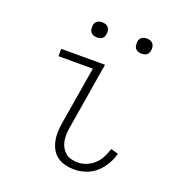

<svg xmlns="http://www.w3.org/2000/svg" viewBox="-130 -816 860 930"><g transform="rotate(20 300.0 -350.5)"><path d="M354 8Q331 8 308.5 2.5Q286 -3 268 -15.5Q250 -28 239 -47Q228 -66 223 -88Q218 -110 218.5 -133.5Q219 -157 223 -181L273 -482H96V-520H322L265 -174Q262 -157 261.5 -139.5Q261 -122 264 -105.5Q267 -89 275 -74.5Q283 -60 295 -49.5Q307 -39 324 -34.5Q341 -30 358 -30Q381 -30 403.5 -39Q426 -48 443.5 -64.5Q461 -81 472 -102.5Q483 -124 490 -147L528 -136Q521 -108 505 -80.5Q489 -53 466 -32.5Q443 -12 413 -2Q383 8 354 8ZM470 -631Q460 -631 451.5 -634Q443 -637 437.5 -644Q432 -651 431 -660.5Q430 -670 431 -680Q432 -686 435 -692Q438 -698 444 -702Q450 -706 456.5 -707.5Q463 -709 469 -709Q479 -709 487.5 -706Q496 -703 501.5 -696Q507 -689 508.5 -679.5Q510 -670 508 -660Q507 -654 504 -648Q501 -642 495.5 -638Q490 -634 483 -632.5Q476 -631 470 -631ZM240 -631Q230 -631 221.5 -634Q213 -637 207.5 -644Q202 -651 201 -660.5Q200 -670 201 -680Q202 -686 205 -692Q208 -698 214 -702Q220 -706 226.5 -707.5Q233 -709 239 -709Q249 -709 257.5 -706Q266 -703 271.5 -696Q277 -689 278.5 -679.5Q280 -670 278 -660Q277 -654 274 -648Q271 -642 265.5 -638Q260 -634 253 -632.5Q246 -631 240 -631Z"/></g></svg>

Font: Iosevka Extralight Extended
Style: Italic
Weight: 200
Width: 7
Italic angle: -9°
Monospace: yes
Designer: Belleve Invis
Foundry: Belleve Invis
Version: Version 32.5.0; ttfautohint (v1.8.4)